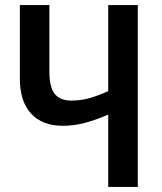

<svg xmlns="http://www.w3.org/2000/svg" viewBox="-20 -734 636 754"><path d="M405 0V-284Q354 -262 311.5 -251Q269 -240 227 -240Q146 -240 102 -288Q58 -336 58 -425V-714H174V-451Q174 -393 194.5 -366Q215 -339 261 -339Q296 -339 329 -348Q362 -357 405 -376V-714H521V0Z"/></svg>

Font: Noto Sans Display Medium Narrow
Style: Regular
Weight: 500
Width: 4
Designer: Monotype Design team
Foundry: Monotype Imaging Inc.
Version: Version 1.000